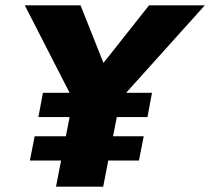

<svg xmlns="http://www.w3.org/2000/svg" viewBox="-20 -700 788 720"><path d="M209 -98H92L110 -189H227L241 -261H124L141 -352H241L73 -680H282L368 -464L539 -680H748L453 -352H550L533 -261H418L404 -189H519L501 -98H386L367 0H190Z"/></svg>

Font: Teachers ExtraBold
Style: Italic
Weight: 800
Designer: Alfredo Marco Pradil & Chank Diesel
Version: Version 0.009